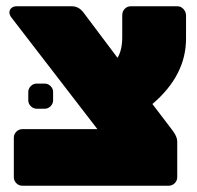

<svg xmlns="http://www.w3.org/2000/svg" viewBox="-20 -591 627 611"><path d="M149 -298V-272Q149 -261 141 -253Q133 -245 122 -245H97Q86 -245 78 -253Q70 -261 70 -272V-298Q70 -309 78 -317Q86 -325 97 -325H122Q133 -325 141 -317Q149 -309 149 -298ZM369 -472V-542Q369 -555 377 -563Q385 -571 396 -571H545Q556 -571 564 -562Q572 -553 572 -542V-468Q572 -351 465 -260L529 -176Q544 -156 544 -141V-27Q544 -16 536 -8Q528 0 517 0H51Q40 0 32 -8Q24 -16 24 -27V-153Q24 -164 32 -172Q40 -180 51 -180H290L15 -537Q10 -544 10 -552Q10 -560 16.5 -565.5Q23 -571 32 -571H209Q230 -571 245 -552L354 -407Q369 -432 369 -472Z"/></svg>

Font: Rubik One
Style: Regular
Weight: 400
Designer: Hubert and Fischer with Elvire Volk Leonovitch
Foundry: Hubert and Fischer with Elvire Volk Leonovitch
Version: Version 1.001